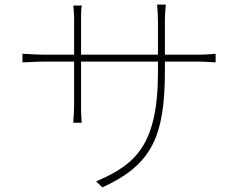

<svg xmlns="http://www.w3.org/2000/svg" viewBox="-20 -780 1040 829"><path d="M692 -544V-689C692 -708 693 -726 694 -739C694 -741 694 -743 695 -744V-755C696 -757 696 -758 696 -760H658C658 -758 658 -757 659 -755V-744C660 -743 660 -741 660 -739C661 -726 662 -708 662 -689V-544H330V-702C330 -717 330 -729 331 -740C332 -747 332 -751 333 -756H297C297 -751 297 -746 298 -739C299 -728 300 -714 300 -701V-544H169C150 -544 129 -545 110 -546C107 -546 105 -546 102 -547H85C83 -548 80 -548 77 -548V-511C88 -511 98 -511 109 -512C128 -513 150 -514 169 -514H300V-326C300 -310 299 -291 298 -276C298 -274 298 -272 297 -269V-257C296 -254 296 -252 296 -250H333C333 -252 333 -255 332 -257V-270C331 -273 331 -275 331 -277C330 -292 330 -311 330 -326V-514H662V-469C662 -154 565 -69 395 3L422 29C637 -69 692 -192 692 -477V-514H838C857 -514 873 -513 888 -512C896 -511 904 -511 911 -511V-548C904 -547 896 -547 888 -546C873 -545 857 -544 838 -544Z"/></svg>

Font: SSpoqa Han Sans Neo Thin
Style: Regular
Weight: 100
Designer: [Spoqa Han Sans Neo] Dong-huui Kim  Younghwa Kang  Yujin Lee  [Noto Sans] Ryoko NISHIZUKA  (kana & ideographs); Paul D. 
Foundry: Spoqa (http://www.spoqa-han-sans.com)
Version: Version 1.000